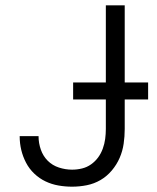

<svg xmlns="http://www.w3.org/2000/svg" viewBox="-20 -690 590 722"><path d="M251 12Q225 12 199.5 7.5Q174 3 151 -8Q128 -19 109 -37Q90 -55 78 -78Q66 -101 60 -126Q54 -151 54 -177V-178H125V-177Q125 -152 133.5 -127.5Q142 -103 159.5 -85.5Q177 -68 201.5 -60Q226 -52 251 -52Q270 -52 288.5 -56.5Q307 -61 322.5 -72Q338 -83 349 -98Q360 -113 366.5 -131Q373 -149 375.5 -167.5Q378 -186 378 -205V-670H449V-205Q449 -177 445 -149.5Q441 -122 430 -96.5Q419 -71 400.5 -49Q382 -27 358 -13Q334 1 306.5 6.5Q279 12 251 12ZM537 -316H255V-380H537Z"/></svg>

Font: Lode
Style: Regular
Weight: 400
Monospace: yes
Designer: Belleve Invis
Foundry: Belleve Invis
Version: Version 29.2.0; ttfautohint (v1.8.3)